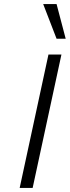

<svg xmlns="http://www.w3.org/2000/svg" viewBox="-20 -927 347 947"><path d="M77 0 219 -658H283L141 0ZM259 -736 193 -907H259L304 -736Z"/></svg>

Font: Ysabeau Office Light
Style: Italic
Weight: 300
Italic angle: -12°
Designer: Christian Thalmann (Catharsis Fonts)
Version: Version 2.001;gftools[0.9.30]; featfreeze: tnum,lnum,ss02